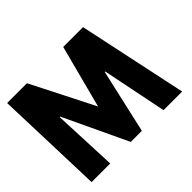

<svg xmlns="http://www.w3.org/2000/svg" viewBox="-169 -1097 1370 1370"><g transform="rotate(-45 516.0 -412.5)"><path d="M785 0H973L797.7 -825H597.7L473.1 -349L231.7 -825H31.7L59 0H247L226 -489H231L459.4 -5H571.4L681 -489H686Z"/></g></svg>

Font: Hussar
Style: BdOpOblOne
Weight: 700
Foundry: Cannot Into Space Fonts
Version: Version 2.00